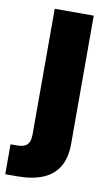

<svg xmlns="http://www.w3.org/2000/svg" viewBox="-118 -573 475 821"><g transform="rotate(10 119.0 -162.5)"><path d="M51.3 -529.3H220.7V27.8Q220.7 88.9 197 127.9Q173.3 167 127.9 185.5Q82.5 204.1 17.6 204.1H-34.2V74.2H-5.9Q25.4 74.2 38.3 60.5Q51.3 46.9 51.3 17.1Z"/></g></svg>

Font: Inter 24pt ExtraBold
Style: Regular
Weight: 800
Designer: Rasmus Andersson
Foundry: rsms
Version: Version 4.001;git-66647c0bb